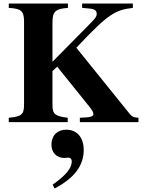

<svg xmlns="http://www.w3.org/2000/svg" viewBox="-20 -696 818 1094"><path d="M291 378C407 317 457 245 457 159C457 88 420 43 357 43C307 43 273 76 273 128C273 174 303 204 346 204C356 204 363 202 370 202C381 202 389 211 389 223C389 262 355 304 280 356ZM769 0V-25C744 -26 732 -31 720 -46L415 -424C601 -622 638 -639 737 -651V-676H448V-651L483 -648C519 -645 531 -637 531 -617C531 -601 522 -590 491 -559L279 -344V-567C279 -628 293 -646 367 -651V-676H30V-651C99 -647 117 -635 117 -573V-101C117 -44 104 -32 30 -25V0H366V-25C294 -34 279 -46 279 -95V-291L306 -316L487 -91C506 -67 512 -57 512 -46C512 -33 500 -27 435 -25V0Z"/></svg>

Font: XITS Math
Style: Bold
Weight: 700
Designer: MicroPress Inc., with final additions and corrections provided by Coen Hoffman, Elsevier (retired)
Version: Version 1.302